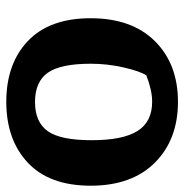

<svg xmlns="http://www.w3.org/2000/svg" viewBox="-8 -552 572 595"><g transform="rotate(90 277.5 -254.0)"><path d="M295 -440Q259 -440 213 -422Q200 -402 188.5 -351.5Q177 -301 177 -250Q177 -156 205 -116.5Q233 -77 295.5 -77Q358 -77 386 -116.5Q414 -156 414 -252.5Q414 -349 385.5 -394.5Q357 -440 295 -440ZM295 -520Q412 -520 483.5 -448.5Q555 -377 555 -249.5Q555 -122 484 -55Q413 12 295 12Q177 12 106.5 -55Q36 -122 36 -249.5Q36 -377 107 -448.5Q178 -520 295 -520Z"/></g></svg>

Font: Inika
Style: Bold
Weight: 700
Version: Version 1.001